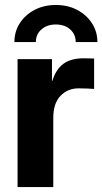

<svg xmlns="http://www.w3.org/2000/svg" viewBox="-20 -754 413 774"><path d="M50.8 0V-515.6H189.5V-427.7H190.9Q205.1 -474.1 235.4 -496.6Q265.6 -519 316.9 -519Q329.6 -519 340.1 -518.6Q350.6 -518.1 359.4 -518.1V-395.5Q351.6 -396 333.5 -397Q315.4 -397.9 297.4 -397.9Q252.9 -397.9 223.9 -367.7Q194.8 -337.4 194.8 -279.3V0ZM205.1 -733.9Q253.9 -733.9 291.5 -713.9Q329.1 -693.8 350.8 -660.2Q372.6 -626.5 372.6 -584.5H285.2Q285.2 -615.7 262.9 -635.5Q240.7 -655.3 205.1 -655.3Q169.9 -655.3 147.2 -635.5Q124.5 -615.7 124.5 -584.5H38.1Q38.1 -626.5 59.6 -660.2Q81.1 -693.8 118.9 -713.9Q156.7 -733.9 205.1 -733.9Z"/></svg>

Font: Inter Display
Style: Bold
Weight: 700
Designer: Rasmus Andersson
Foundry: rsms
Version: Version 4.001;git-9221beed3